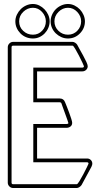

<svg xmlns="http://www.w3.org/2000/svg" viewBox="-20 -943 518 963"><path d="M145 -769Q173 -769 191.5 -789Q210 -809 210 -836Q210 -862 191 -883Q172 -904 145 -904Q118 -904 97 -884Q76 -864 76 -836Q76 -807 96.5 -788Q117 -769 145 -769ZM321 -769Q349 -769 368 -789Q387 -809 387 -836Q387 -862 367.5 -883Q348 -904 321 -904Q294 -904 273.5 -883.5Q253 -863 253 -836Q253 -808 273 -788.5Q293 -769 321 -769ZM147 -129V-321H314Q316 -321 319.5 -322Q323 -323 323 -326Q323 -327 318 -341.5Q313 -356 306.5 -373.5Q300 -391 294.5 -406.5Q289 -422 288 -425Q286 -430 280 -430H147V-604H393Q401 -604 401 -611Q401 -612 393.5 -628.5Q386 -645 376 -664Q366 -683 357 -698.5Q348 -714 344 -714H46Q38 -714 38 -706V-27Q38 -19 46 -19H365Q369 -19 378.5 -34.5Q388 -50 398 -69Q408 -88 416 -104.5Q424 -121 424 -122Q424 -129 417 -129ZM443 -122Q443 -114 439 -109H440L388 -13V-14Q385 -9 378 -4.5Q371 0 365 0H46Q35 0 27 -8Q19 -16 19 -27V-706Q19 -717 27 -725Q35 -733 46 -733H344Q350 -733 357 -728.5Q364 -724 367 -719Q371 -711 379.5 -696Q388 -681 397 -664.5Q406 -648 413 -633Q420 -618 420 -611Q420 -600 412 -592.5Q404 -585 393 -585H166V-449H280Q299 -449 306 -431Q309 -424 315 -409Q321 -394 327 -377.5Q333 -361 337.5 -347Q342 -333 342 -327Q342 -315 333.5 -308.5Q325 -302 314 -302H166V-148H417Q428 -148 435.5 -140.5Q443 -133 443 -122ZM321 -750Q303 -750 287.5 -757Q272 -764 260 -775.5Q248 -787 241 -802.5Q234 -818 234 -836Q234 -853 241 -869Q248 -885 260 -897Q272 -909 288 -916Q304 -923 321 -923Q338 -923 353.5 -915.5Q369 -908 380.5 -896Q392 -884 399 -868Q406 -852 406 -836Q406 -801 381 -775.5Q356 -750 321 -750ZM145 -750Q127 -750 111 -756.5Q95 -763 83 -775Q71 -787 64 -802.5Q57 -818 57 -836Q57 -853 64.5 -869Q72 -885 84 -897Q96 -909 112 -916Q128 -923 145 -923Q162 -923 177 -915.5Q192 -908 203.5 -896Q215 -884 222 -868.5Q229 -853 229 -836Q229 -819 222.5 -803.5Q216 -788 204.5 -776Q193 -764 178 -757Q163 -750 145 -750Z"/></svg>

Font: RonaldsonGothicLicht
Style: Regular
Weight: 400
Designer: Mr. Robertson for MacKellar, Smiths & Jordan Co. Philadelphia
Foundry: CAT-Fonts Peter Wiegel
Version: 1.000